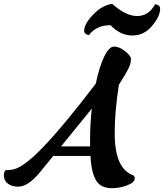

<svg xmlns="http://www.w3.org/2000/svg" viewBox="-160 -964 859 1006"><path d="M653 -942Q679 -938 679 -918Q679 -879 637 -828.5Q595 -778 533 -778Q471 -778 419 -832Q345 -832 306 -780Q281 -784 281 -804Q281 -838 327.5 -887Q374 -936 428 -944Q498 -880 558.5 -880Q619 -880 653 -942ZM312 -197V-233Q312 -314 321 -395L160 -197ZM314 -147H119L48 -60Q-13 14 -65 14Q-98 14 -119 -2Q-140 -18 -140 -47Q-140 -59 -132 -72L-103 -74Q-45 -78 63.5 -190.5Q172 -303 342 -526Q360 -613 385.5 -666.5Q411 -720 438 -720Q465 -720 495.5 -695.5Q526 -671 526 -656.5Q526 -642 522.5 -629Q519 -616 510.5 -600Q502 -584 496.5 -574.5Q491 -565 478.5 -545Q466 -525 463 -520Q441 -382 441 -265Q441 -79 539 -45Q546 -39 546 -30Q546 -8 506.5 7Q467 22 427 22Q366 22 342 -21Q318 -64 314 -147Z"/></svg>

Font: Clara
Style: Regular
Weight: 400
Designer: Proyecto DEMO
Foundry: Proyecto DEMO
Version: Version 1.002